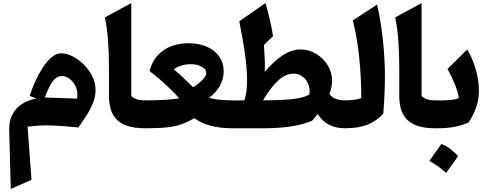

<svg xmlns="http://www.w3.org/2000/svg" viewBox="-20 -831 3163 1244"><path d="M214.8 -192.9 172.4 -209.5Q185.5 -252.9 207 -300.8Q228.5 -348.6 255.6 -390.9Q282.7 -433.1 313.7 -459.5Q344.7 -485.8 377.4 -485.8Q410.6 -485.8 448.7 -466.8Q486.8 -447.8 521.2 -414.6Q555.7 -381.3 577.4 -338.4Q599.1 -295.4 599.1 -247.1Q599.1 -207 583 -165.8Q566.9 -124.5 541.3 -84Q515.6 -43.5 487.8 -4.9Q428.7 -11.2 373.5 -14.9Q318.4 -18.6 280.8 -18.6Q246.6 -18.6 216.8 -16.4Q187 -14.2 158.7 -10.3L184.1 334L49.8 393.1L39.6 12.2Q38.1 -49.3 61.3 -91.6Q84.5 -133.8 124.8 -158.7Q165 -183.6 214.8 -192.9ZM270.5 -199.2Q312.5 -198.7 369.1 -196.3Q425.8 -193.8 479 -191.4Q486.3 -232.9 472.2 -266.1Q458 -299.3 433.1 -318.8Q408.2 -338.4 382.3 -338.4Q346.7 -338.4 321 -303.2Q295.4 -268.1 270.5 -199.2Z M830.6 -811V-208.5Q844.7 -195.3 865.2 -188Q885.7 -180.7 919.4 -180.7H919.9V0H919.4Q845.7 0 799.6 -17.3Q753.4 -34.7 728.8 -64.5Q704.1 -94.2 695.1 -131.8Q686 -169.4 686 -210V-397.9Q686 -486.3 679.9 -568.6Q673.8 -650.9 659.7 -718.3Z M1202.1 -550.8Q1270.5 -550.8 1321.5 -527.8Q1372.6 -504.9 1400.9 -463.9Q1429.2 -422.9 1429.2 -367.7Q1429.2 -317.4 1402.6 -271.7Q1376 -226.1 1334 -197.3Q1358.9 -189.5 1399.2 -185.1Q1439.5 -180.7 1485.4 -180.7H1485.8V0H1485.4Q1327.1 0 1239.3 -65.4Q1205.6 -46.4 1176.5 -33.7Q1147.5 -21 1113.8 -13.7Q1080.1 -6.3 1033.7 -3.2Q987.3 0 919.9 0Q915 0 907.2 -7.6Q899.4 -15.1 899.4 -37.6V-143.1Q899.4 -165 905.5 -172.9Q911.6 -180.7 919.9 -180.7Q997.6 -180.7 1050.8 -184.3Q1104 -188 1141.1 -193.8Q1120.1 -218.8 1087.2 -250.7Q1054.2 -282.7 1017.6 -314.5Q981 -346.2 949.7 -369.6Q968.3 -454.1 1035.9 -502.4Q1103.5 -550.8 1202.1 -550.8ZM1218.3 -415Q1151.4 -415 1106 -381.8Q1136.2 -356.9 1168.2 -326.7Q1200.2 -296.4 1231.4 -265.6Q1269.5 -289.6 1293.2 -314.9Q1316.9 -340.3 1316.9 -358.9Q1316.9 -381.8 1287.6 -398.4Q1258.3 -415 1218.3 -415Z M1926.3 -510.7Q1981 -510.7 2027.8 -482.7Q2074.7 -454.6 2103.3 -408.2Q2131.8 -361.8 2131.8 -306.6Q2131.8 -269 2114.3 -221.7Q2133.8 -196.8 2160.4 -188.7Q2187 -180.7 2216.8 -180.7H2217.3V0H2216.8Q2157.7 0 2114 -21.7Q2070.3 -43.5 2038.1 -92.3Q2022 -71.3 2002 -48.8Q1942.4 -23.4 1863.5 -11.7Q1784.7 0 1693.8 0H1485.8Q1475.6 0 1470.5 -8.1Q1465.3 -16.1 1465.3 -37.6V-143.1Q1465.3 -164.6 1470.5 -172.6Q1475.6 -180.7 1485.8 -180.7H1563.5Q1582 -237.8 1580.8 -318.1Q1579.6 -398.4 1565.4 -494.4Q1551.3 -590.3 1530.3 -692.9L1700.2 -811Q1718.8 -744.6 1730 -696Q1741.2 -647.5 1749 -596.7L1689.9 -539.6Q1693.4 -494.1 1695.3 -449.2Q1697.3 -404.3 1695.3 -365.7Q1755.9 -437 1813.7 -473.9Q1871.6 -510.7 1926.3 -510.7ZM1878.9 -354Q1830.6 -354 1780.5 -307.4Q1730.5 -260.7 1684.1 -180.7Q1786.6 -180.7 1866.2 -188Q1945.8 -195.3 1984.9 -219.2Q1989.7 -257.3 1976.8 -287.8Q1963.9 -318.4 1938.5 -336.2Q1913.1 -354 1878.9 -354Z M2422.9 -801.3Q2448.7 -690.9 2461.4 -567.6Q2474.1 -444.3 2474.1 -327.6Q2474.1 -298.8 2472.7 -259Q2471.2 -219.2 2469 -176.3Q2466.8 -133.3 2463.4 -94.7Q2424.3 -50.3 2365.2 -25.1Q2306.2 0 2217.3 0Q2207 0 2201.9 -8.1Q2196.8 -16.1 2196.8 -37.6V-143.1Q2196.8 -164.6 2201.9 -172.6Q2207 -180.7 2217.3 -180.7Q2245.1 -180.7 2272.2 -184.1Q2299.3 -187.5 2320.8 -195.3Q2320.8 -330.6 2307.1 -461.7Q2293.5 -592.8 2265.6 -698.7Z M2711.4 -811V-208.5Q2725.6 -195.3 2746.1 -188Q2766.6 -180.7 2800.3 -180.7H2800.8V0H2800.3Q2726.6 0 2680.4 -17.3Q2634.3 -34.7 2609.6 -64.5Q2585 -94.2 2575.9 -131.8Q2566.9 -169.4 2566.9 -210V-397.9Q2566.9 -486.3 2560.8 -568.6Q2554.7 -650.9 2540.5 -718.3Z M2839.4 102.1Q2869.6 112.8 2896.7 133.5Q2923.8 154.3 2948.7 180.2Q2929.7 207 2910.4 234.1Q2891.1 261.2 2870.6 289.1Q2846.7 267.6 2819.6 248Q2792.5 228.5 2761.7 211.4Q2781.7 183.6 2801 156.2Q2820.3 128.9 2839.4 102.1ZM2800.8 0Q2790.5 0 2785.4 -8.1Q2780.3 -16.1 2780.3 -37.6V-143.1Q2780.3 -164.6 2785.4 -172.6Q2790.5 -180.7 2800.8 -180.7H2843.3Q2876.5 -180.7 2904.8 -183.8Q2933.1 -187 2953.1 -196.3Q2945.8 -239.3 2925.8 -288.1Q2905.8 -336.9 2879.4 -384.3L3007.8 -510.7Q3038.1 -460.4 3060.5 -387.5Q3083 -314.5 3083 -240.2Q3083 -189 3065.7 -137.9Q3048.3 -86.9 3016.6 -38.1Q2973.6 -18.1 2925 -9Q2876.5 0 2816.4 0Z"/></svg>

Font: Pinar DS2-Bold
Style: Regular
Weight: 700
Designer: Amin Abedi
Version: Version 2.000